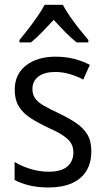

<svg xmlns="http://www.w3.org/2000/svg" viewBox="-20 -786 446 815"><path d="M367.7 -144Q367.7 -94.2 346.2 -59.8Q324.7 -25.4 284.2 -7.8Q243.7 9.8 186.5 9.8Q140.1 9.8 104.2 1Q68.4 -7.8 42 -22V-98.6Q69.3 -81.5 107.9 -69.3Q146.5 -57.1 186.5 -57.1Q239.7 -57.1 265.6 -79.1Q291.5 -101.1 291.5 -139.6Q291.5 -162.1 281 -179Q270.5 -195.8 246.8 -211.4Q223.1 -227.1 182.1 -245.1Q140.1 -265.1 108.6 -285.6Q77.1 -306.2 59.8 -334.5Q42.5 -362.8 42.5 -405.3Q42.5 -470.7 90.3 -508.1Q138.2 -545.4 216.3 -545.4Q257.3 -545.4 293.5 -536.4Q329.6 -527.3 361.3 -510.7L333.5 -448.2Q306.6 -462.4 276.4 -471.4Q246.1 -480.5 214.4 -480.5Q168.5 -480.5 143.1 -461.2Q117.7 -441.9 117.7 -408.7Q117.7 -385.3 128.7 -369.1Q139.6 -353 164.6 -338.4Q189.5 -323.7 230.5 -304.7Q272 -284.7 303 -263.9Q334 -243.2 350.8 -215.1Q367.7 -187 367.7 -144ZM246.6 -765.6Q258.3 -743.7 277.1 -716.3Q295.9 -689 316.9 -662.6Q337.9 -636.2 355 -616.2V-606H305.2Q281.7 -624.5 257.1 -649.7Q232.4 -674.8 208 -701.7Q183.6 -675.3 158.7 -649.7Q133.8 -624 111.3 -606H62.5V-616.2Q80.6 -637.7 101.1 -664.3Q121.6 -690.9 139.9 -717.5Q158.2 -744.1 169.4 -765.6Z"/></svg>

Font: Open Sans SemiCondensed
Style: Regular
Weight: 400
Width: 4
Designer: Monotype Design Team
Foundry: Monotype Imaging Inc.
Version: Version 3.000